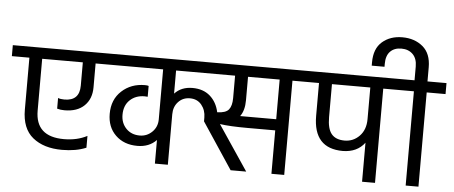

<svg xmlns="http://www.w3.org/2000/svg" viewBox="-78 -1031 2757 1167"><g transform="rotate(5 1301.0 -448.0)"><path d="M577 -642V-575H489V-429Q489 -359 446 -317Q403 -275 325 -275Q300 -275 280 -281V-346Q295 -340 319 -340Q411 -340 411 -433V-575H163V-259Q163 -100 337 -100Q417 -100 478 -132V-60Q416 -34 331 -34Q219 -34 152 -88.5Q85 -143 85 -258V-575H-22V-642Z M1392 -333H1612V-575H1419V-432Q1419 -369 1392 -333ZM980 -575V-434Q1021 -478 1089 -478Q1155 -478 1196.5 -441.5Q1238 -405 1251 -344Q1303 -345 1321.5 -368Q1340 -391 1340 -438V-575ZM1806 -642V-575H1690V0H1612V-265H1444Q1333 -265 1274 -274L1458 0H1363L1176 -282V-305Q1176 -350 1150 -382Q1124 -414 1079 -414Q1036 -414 1008 -384Q980 -354 980 -308V0H901V-144Q857 -98 785 -98Q703 -98 652 -147.5Q601 -197 601 -278Q601 -365 658 -417.5Q715 -470 799 -470Q815 -470 822 -467V-401Q817 -402 803 -402Q749 -402 714 -369Q679 -336 679 -279Q679 -228 711 -195Q743 -162 794 -162Q838 -162 869.5 -193Q901 -224 901 -270V-575H533V-642Z M2165 -382V-575H1931V-374Q1931 -303 1957 -271.5Q1983 -240 2037 -240Q2090 -240 2127.5 -278.5Q2165 -317 2165 -382ZM2359 -642V-575H2244V0H2165V-238Q2119 -177 2032 -176Q1852 -176 1852 -375V-575H1762V-642Z M2508 -642H2624V-575H2509V0H2431V-575H2315V-642H2429V-726Q2429 -775 2402.5 -801Q2376 -827 2333 -827Q2290 -827 2265 -801.5Q2240 -776 2240 -726V-708H2162V-728Q2162 -812 2210.5 -854Q2259 -896 2333 -896Q2408 -896 2458 -854Q2508 -812 2508 -728Z"/></g></svg>

Font: Hind
Style: Regular
Weight: 400
Designer: Manushi Parikh, Satya Rajpurohit
Foundry: Indian Type Foundry
Version: Version 2.000;PS 1.0;hotconv 1.0.79;makeotf.lib2.5.61930